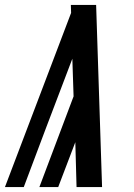

<svg xmlns="http://www.w3.org/2000/svg" viewBox="-22 -755 542 775"><path d="M287 0 282 -181 213 0H137L275 -366L270 -518L162 -234L74 0H-2L265 -703L264 -735H366L390 0Z"/></svg>

Font: Iosevka Curly
Style: Bold Italic
Weight: 700
Italic angle: -9°
Monospace: yes
Designer: Belleve Invis
Foundry: Belleve Invis
Version: Version 22.1.2; ttfautohint (v1.8.4)